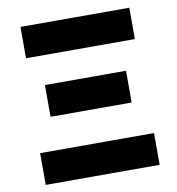

<svg xmlns="http://www.w3.org/2000/svg" viewBox="-83 -819 825 893"><g transform="rotate(-10 329.5 -372.0)"><path d="M61 0H599V-150H61ZM138 -308H521V-458H138ZM73 -596H587V-744H73Z"/></g></svg>

Font: Noto Sans CJK KR Black
Style: Regular
Weight: 900
Designer: Ryoko NISHIZUKA (kana & ideographs); Paul D. Hunt (Latin, Greek & Cyrillic); Wenlong ZHANG (bopomofo); Sandoll Communica
Foundry: Adobe Systems Incorporated
Version: Version 1.004;PS 1.004;hotconv 1.0.82;makeotf.lib2.5.63406